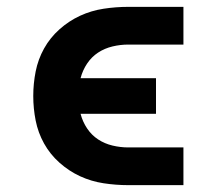

<svg xmlns="http://www.w3.org/2000/svg" viewBox="-20 -540 640 560"><path d="M354 0Q318 0 282 -5.5Q246 -11 213.5 -26Q181 -41 153.5 -65.5Q126 -90 108.5 -121.5Q91 -153 84 -188.5Q77 -224 77 -260Q77 -296 84 -331.5Q91 -367 108.5 -398.5Q126 -430 153.5 -454.5Q181 -479 213.5 -494Q246 -509 282 -514.5Q318 -520 354 -520H515V-410H354Q331 -410 308 -404.5Q285 -399 266 -386.5Q247 -374 234 -354.5Q221 -335 215 -312H435V-208H215Q221 -185 234 -165.5Q247 -146 266 -133.5Q285 -121 308 -115.5Q331 -110 354 -110H515V0Z"/></svg>

Font: Iosevka Etoile Extrabold
Style: Regular
Weight: 800
Designer: Belleve Invis
Foundry: Belleve Invis
Version: Version 22.1.2; ttfautohint (v1.8.4)